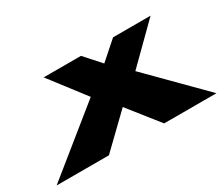

<svg xmlns="http://www.w3.org/2000/svg" viewBox="-165 -607 927 798"><g transform="rotate(-30 298.5 -208.0)"><path d="M682 0 436 -248 606 -416H426L340 -340L272 -416H93L222 -248L-85 0H166L316 -145L431 0Z"/></g></svg>

Font: Hussar Milosc
Style: Bold
Weight: 700
Foundry: Cannot Into Space Fonts
Version: Version 1.02